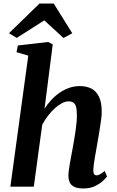

<svg xmlns="http://www.w3.org/2000/svg" viewBox="-20 -1054 662 1084"><path d="M231.4 -440.4Q249 -467.7 270.9 -491Q292.7 -514.2 318.2 -531.5Q343.7 -548.8 371.9 -558.4Q400.2 -568 430.3 -568Q467.3 -568 495.3 -554.2Q523.3 -540.3 538.8 -508Q554.4 -475.8 554.4 -420.9Q554.4 -403.7 550.2 -372.8Q545.9 -341.8 540.3 -307.9Q534.6 -274 530 -247Q526.8 -228.5 523.2 -207.8Q519.5 -187.1 515.9 -166.7Q512.2 -146.3 509.7 -127.5Q507.3 -108.8 506.8 -93.8Q506.7 -76.1 512.1 -70Q517.6 -63.9 524.4 -63.9Q533.8 -63.9 543.8 -69.5Q553.7 -75 571.4 -88.8L584.4 -57.5Q579.9 -50.8 562.9 -34.3Q545.8 -17.9 517.9 -4Q489.9 10 451.5 10Q416.1 10 397.5 0Q378.9 -10 372.5 -26.9Q366.1 -43.8 366.2 -64.8Q366.5 -77.7 368.9 -95.3Q371.3 -113 374.9 -133.7Q378.4 -154.5 382.7 -176.1Q386.9 -197.8 390.4 -218Q394.1 -238.4 398.3 -262.4Q402.5 -286.4 406.1 -311.7Q409.7 -337 412.1 -361.6Q414.5 -386.1 414.1 -407.9Q413.8 -437.2 408.6 -453.1Q403.4 -469 393.2 -475.4Q382.9 -481.7 366.8 -481.7Q349.1 -481.7 329.2 -471.2Q309.2 -460.6 289.1 -442.3Q268.9 -423.9 250.7 -400.1Q232.5 -376.2 218.4 -349.8L170.8 0H38.5L139.6 -739.9L73.3 -759.5L80.7 -797.2L251.7 -817L277.8 -803.6ZM30.8 -866.6 202.9 -1033.9H283.4L388 -866.3L338.4 -839.5Q311.5 -864.2 284.4 -889.3Q257.3 -914.4 229.9 -939Q191 -914.4 152.3 -889.5Q113.5 -864.7 74.6 -840.1Z"/></svg>

Font: Merriweather 7pt Light
Style: Italic
Weight: 300
Italic angle: -7.8°
Designer: Eben Sorkin
Foundry: Eben Sorkin
Version: Version 2.200;gftools[0.9.31]